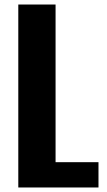

<svg xmlns="http://www.w3.org/2000/svg" viewBox="-20 -830 473 850"><path d="M61 0V-810H226V-112H416V0Z"/></svg>

Font: Oswald SemiBold
Style: Regular
Weight: 600
Designer: Vernon Adams
Foundry: Vernon Adams
Version: Version 4.103;gftools[0.9.33.dev8+g029e19f]